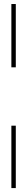

<svg xmlns="http://www.w3.org/2000/svg" viewBox="-20 -770 134 954"><path d="M36.5 -435.5V-750H58.5V-435.5ZM36.5 164.5V-145.5H58.5V164.5Z"/></svg>

Font: Imbue 50pt ExtraLight
Style: Regular
Weight: 200
Designer: Tyler Finck
Foundry: Etcetera Type Company
Version: Version 1.102; ttfautohint (v1.8.3)